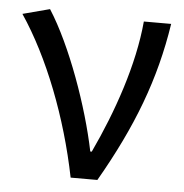

<svg xmlns="http://www.w3.org/2000/svg" viewBox="-45 -601 618 644"><g transform="rotate(5 264.0 -278.5)"><path d="M216 0H306C416 -191 478 -354 507 -543H415C402 -397 345 -233 279 -93H274C244 -240 173 -440 98 -557L7 -533C100 -395 176 -199 216 0Z"/></g></svg>

Font: Source Han Sans TC
Style: Regular
Weight: 400
Designer: Ryoko NISHIZUKA 西塚涼子 (kana, bopomofo & ideographs); Paul D. Hunt (Latin, Greek & Cyrillic); Sandoll Communications 산돌커뮤니
Foundry: Adobe
Version: Version 2.002;hotconv 1.0.116;makeotfexe 2.5.65601